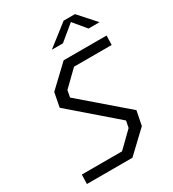

<svg xmlns="http://www.w3.org/2000/svg" viewBox="-221 -1060 1062 1180"><g transform="rotate(-30 310.0 -470.5)"><path d="M42 0H365L512.5 -139.5L532.5 -241L218 -512L227 -560L334 -664H601L603 -730H298.5L151 -590.5L131.5 -489.5L445.5 -218L436 -170L329.5 -66H44ZM268 -822.5H346.5L454.5 -911.5L528.5 -822.5H606.5L500.5 -941H420Z"/></g></svg>

Font: Monaspace Krypton Light
Style: Italic
Weight: 300
Italic angle: -11°
Designer: Riley Cran & the Lettermatic Team
Foundry: Lettermatic
Version: Version 1.101 (Monaspace Krypton)